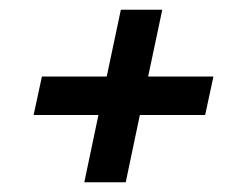

<svg xmlns="http://www.w3.org/2000/svg" viewBox="-20 -450 508 394"><path d="M153 -76 182 -214H49L66 -293H199L228 -430H313L284 -293H418L401 -214H267L238 -76Z"/></svg>

Font: Saira Condensed Medium
Style: Italic
Weight: 500
Width: 3
Italic angle: -12°
Designer: Hector Gatti with collaboration of the Omnibus-Type team
Foundry: Omnibus-Type
Version: Version 1.101